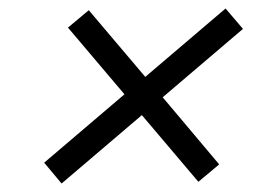

<svg xmlns="http://www.w3.org/2000/svg" viewBox="-20 -576 640 452"><path d="M125 -144 84 -193 273 -354 140 -511 189 -552 322 -395 511 -556 552 -508 363 -347 496 -189 447 -148 314 -305Z"/></svg>

Font: DM Mono Light
Style: Italic
Weight: 300
Italic angle: -10°
Designer: Colophon Foundry
Foundry: Colophon Foundry
Version: Version 1.000; ttfautohint (v1.8.2.53-6de2)